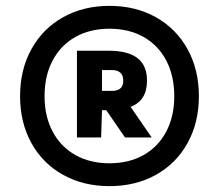

<svg xmlns="http://www.w3.org/2000/svg" viewBox="-20 -769 746 655"><path d="M658.5 -441Q658.5 -351 620 -281.2Q581.5 -211.5 512.2 -172.8Q443 -134 353.5 -134Q264 -134 194.8 -172.8Q125.5 -211.5 87 -281.2Q48.5 -351 48.5 -441Q48.5 -531 87 -601Q125.5 -671 194.8 -710Q264 -749 353.5 -749Q443 -749 512.2 -710Q581.5 -671 620 -601Q658.5 -531 658.5 -441ZM574.5 -441Q574.5 -510.5 547.2 -562.5Q520 -614.5 470 -642.8Q420 -671 353.5 -671Q287 -671 237 -642.8Q187 -614.5 159.5 -562.5Q132 -510.5 132 -441Q132 -372 159.5 -320.2Q187 -268.5 237 -240.2Q287 -212 353.5 -212Q420 -212 470 -240.2Q520 -268.5 547.2 -320.2Q574.5 -372 574.5 -441ZM425.5 -404.5 497.5 -300H406.5L342.5 -393H328L325 -300H242.5V-596H349.5Q416.5 -596 449 -570.8Q481.5 -545.5 481.5 -494Q481.5 -460 467.8 -437.8Q454 -415.5 425.5 -404.5ZM328 -459H362.5Q400.5 -459 400.5 -494Q400.5 -512 390.5 -521Q380.5 -530 362.5 -530H328Z"/></svg>

Font: Encode Sans Semi Expanded Black
Style: Regular
Weight: 900
Width: 6
Designer: Multiple Designers
Foundry: Impallari Type
Version: Version 2.000